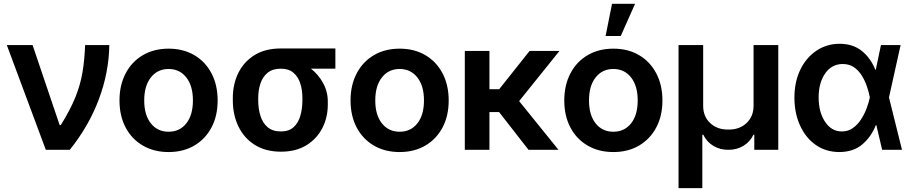

<svg xmlns="http://www.w3.org/2000/svg" viewBox="-20 -781 4754 1001"><path d="M218.8 0 15.6 -545.9H149.9L291 -128.9H296.9Q346.2 -208 372.6 -273.2Q398.9 -338.4 409.9 -403.1Q420.9 -467.8 423.8 -545.9H549.8Q547.9 -403.8 495.6 -263.9Q443.4 -124 343.8 0Z M858.9 11.7Q782.7 11.7 724.9 -22Q667 -55.7 635 -116.2Q603 -176.8 603 -257.3Q603 -337.4 635 -398.4Q667 -459.5 724.9 -493.4Q782.7 -527.3 858.9 -527.3Q935.5 -527.3 993.2 -493.4Q1050.8 -459.5 1082.8 -398.4Q1114.7 -337.4 1114.7 -257.3Q1114.7 -177.2 1082.8 -116.7Q1050.8 -56.2 993.2 -22.2Q935.5 11.7 858.9 11.7ZM858.9 -94.2Q917 -94.2 951.4 -137.9Q985.8 -181.6 985.8 -257.3Q985.8 -333.5 951.2 -377.4Q916.5 -421.4 858.9 -421.4Q801.3 -421.4 766.6 -377.4Q731.9 -333.5 731.9 -257.3Q731.9 -181.2 766.6 -137.7Q801.3 -94.2 858.9 -94.2Z M1193.8 -258.8V-269.5Q1193.8 -343.3 1223.1 -401.9Q1252.4 -460.4 1308.1 -494.4Q1363.8 -528.3 1443.8 -528.3H1728.5V-422.9H1601.1Q1639.6 -393.1 1664.6 -347.9Q1689.5 -302.7 1689 -249V-238.3Q1689.5 -170.4 1660.9 -114Q1632.3 -57.6 1577.6 -23.9Q1522.9 9.8 1445.3 9.8Q1364.7 9.8 1308.6 -25.6Q1252.4 -61 1223.1 -121.6Q1193.8 -182.1 1193.8 -258.8ZM1326.2 -269.5V-258.8Q1326.2 -213.9 1337.9 -176.8Q1349.6 -139.6 1375.5 -117.7Q1401.4 -95.7 1445.3 -95.7Q1485.8 -95.7 1510.3 -117.7Q1534.7 -139.6 1545.7 -176.8Q1556.6 -213.9 1556.6 -258.8V-269.5Q1556.6 -311 1545.7 -345.7Q1534.7 -380.4 1510 -401.6Q1485.4 -422.9 1444.3 -422.9H1443.8Q1401.4 -422.9 1375.5 -401.9Q1349.6 -380.9 1337.9 -345.9Q1326.2 -311 1326.2 -269.5Z M2063.5 11.7Q1987.3 11.7 1929.4 -22Q1871.6 -55.7 1839.6 -116.2Q1807.6 -176.8 1807.6 -257.3Q1807.6 -337.4 1839.6 -398.4Q1871.6 -459.5 1929.4 -493.4Q1987.3 -527.3 2063.5 -527.3Q2140.1 -527.3 2197.8 -493.4Q2255.4 -459.5 2287.4 -398.4Q2319.3 -337.4 2319.3 -257.3Q2319.3 -177.2 2287.4 -116.7Q2255.4 -56.2 2197.8 -22.2Q2140.1 11.7 2063.5 11.7ZM2063.5 -94.2Q2121.6 -94.2 2156 -137.9Q2190.4 -181.6 2190.4 -257.3Q2190.4 -333.5 2155.8 -377.4Q2121.1 -421.4 2063.5 -421.4Q2005.9 -421.4 1971.2 -377.4Q1936.5 -333.5 1936.5 -257.3Q1936.5 -181.2 1971.2 -137.7Q2005.9 -94.2 2063.5 -94.2Z M2531.7 -515.6V-315.9H2582.5L2741.2 -515.6H2897L2686.5 -253.9L2891.6 0H2735.4L2582 -196.8H2531.7V0H2403.3V-515.6Z M3177.7 11.7Q3101.6 11.7 3043.7 -22Q2985.8 -55.7 2953.9 -116.2Q2921.9 -176.8 2921.9 -257.3Q2921.9 -337.4 2953.9 -398.4Q2985.8 -459.5 3043.7 -493.4Q3101.6 -527.3 3177.7 -527.3Q3254.4 -527.3 3312 -493.4Q3369.6 -459.5 3401.6 -398.4Q3433.6 -337.4 3433.6 -257.3Q3433.6 -177.2 3401.6 -116.7Q3369.6 -56.2 3312 -22.2Q3254.4 11.7 3177.7 11.7ZM3177.7 -94.2Q3235.8 -94.2 3270.3 -137.9Q3304.7 -181.6 3304.7 -257.3Q3304.7 -333.5 3270 -377.4Q3235.4 -421.4 3177.7 -421.4Q3120.1 -421.4 3085.4 -377.4Q3050.8 -333.5 3050.8 -257.3Q3050.8 -181.2 3085.4 -137.7Q3120.1 -94.2 3177.7 -94.2ZM3137.2 -593.3 3170.9 -761.2H3291L3216.3 -593.3Z M3517.6 199.7V-545.9H3646V-229Q3646 -173.8 3682.4 -139.4Q3718.8 -105 3777.3 -105.5Q3835.9 -105 3872.3 -139.6Q3908.7 -174.3 3908.7 -229V-545.9H4037.6V0H3912.6V-78.6H3908.2Q3889.6 -40.5 3854.7 -20Q3819.8 0.5 3777.3 0Q3734.9 0.5 3700 -20Q3665 -40.5 3646.5 -78.6H3641.6V199.7Z M4354.5 11.7Q4285.6 11.2 4233.4 -25.1Q4181.2 -61.5 4151.6 -125.5Q4122.1 -189.5 4121.6 -272.5Q4122.1 -355.5 4152.8 -418.5Q4183.6 -481.4 4237.1 -517.1Q4290.5 -552.7 4357.4 -552.7Q4426.8 -552.7 4473.1 -515.4Q4519.5 -478 4543.5 -417.5H4545.9L4572.8 -545.9H4675.3L4614.7 -272.9L4682.6 0H4579.1L4548.8 -128.9H4546.4Q4522.5 -67.9 4475.6 -28.1Q4428.7 11.7 4354.5 11.7ZM4515.1 -272.9 4514.6 -274.4Q4509.8 -300.8 4499.5 -330.8Q4489.3 -360.8 4472.9 -387.2Q4456.5 -413.6 4432.1 -430.4Q4407.7 -447.3 4374 -447.3Q4316.4 -447.3 4282.2 -398.4Q4248 -349.6 4248 -272.9Q4248 -196.3 4281.5 -146Q4314.9 -95.7 4369.1 -95.7Q4401.4 -95.7 4426 -113Q4450.7 -130.4 4468.5 -157.5Q4486.3 -184.6 4497.8 -215.1Q4509.3 -245.6 4514.6 -271.5Z"/></svg>

Font: Inter Display Semi Bold
Style: Regular
Weight: 600
Designer: Rasmus Andersson
Foundry: rsms
Version: Version 4.000;git-37864ae